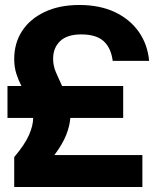

<svg xmlns="http://www.w3.org/2000/svg" viewBox="-20 -750 646 770"><path d="M37 0V-120Q80 -171 96.5 -209Q113 -247 113 -277H10V-405H66Q54 -428 45.5 -454.5Q37 -481 37 -513Q37 -577 68.5 -625.5Q100 -674 159 -702Q218 -730 298 -730Q380 -730 440.5 -701.5Q501 -673 536.5 -622.5Q572 -572 578 -506H432Q425 -559 395 -585.5Q365 -612 306 -612Q249 -612 221 -585Q193 -558 193 -514Q193 -486 204.5 -459.5Q216 -433 229 -405H474V-277H262Q260 -246 245.5 -209Q231 -172 198 -128H551V0Z"/></svg>

Font: Instrument Sans
Style: Bold
Weight: 700
Designer: Rodrigo Fuenzalida
Foundry: fragTYPE
Version: Version 1.000; ttfautohint (v1.8.4.7-5d5b);gftools[0.9.28]